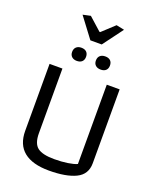

<svg xmlns="http://www.w3.org/2000/svg" viewBox="-177 -1084 963 1192"><g transform="rotate(20 304.5 -488.0)"><path d="M161 -973 212 -984 296 -909H301L382 -984L435 -973L336 -840H261ZM179 -734Q179 -755 191.5 -766.5Q204 -778 225 -778Q247 -778 259 -766.5Q271 -755 271 -734Q271 -714 259 -702.5Q247 -691 225 -691Q204 -691 191.5 -702.5Q179 -714 179 -734ZM336 -734Q336 -755 348.5 -766.5Q361 -778 383 -778Q405 -778 417 -766.5Q429 -755 429 -734Q429 -714 417 -702.5Q405 -691 383 -691Q361 -691 348.5 -702.5Q336 -714 336 -734ZM73 -174V-616H158V-189Q158 -121 191 -95.5Q224 -70 302 -70Q350 -70 389.5 -76Q429 -82 451 -92V-616H536V-128Q536 -54 472 -23Q408 8 295 8Q186 8 129.5 -37.5Q73 -83 73 -174Z"/></g></svg>

Font: Athiti Medium
Style: Regular
Weight: 500
Designer: CadsonDemak Team
Foundry: CadsonDemak
Version: Version 1.033